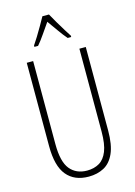

<svg xmlns="http://www.w3.org/2000/svg" viewBox="-140 -1021 773 1103"><g transform="rotate(-15 246.5 -469.5)"><path d="M422 -218Q422 -132 399.5 -82Q377 -32 337.5 -11Q298 10 247 10Q162 10 116.5 -45Q71 -100 71 -218V-714H109V-221Q109 -115 145.5 -70.5Q182 -26 247 -26Q288 -26 319 -44Q350 -62 367 -104.5Q384 -147 384 -221V-714H422ZM266 -949Q279 -925 297 -894.5Q315 -864 331.5 -837.5Q348 -811 356 -799V-791H335Q314 -815 290.5 -848.5Q267 -882 246 -911Q227 -884 203 -849Q179 -814 159 -791H137V-799Q149 -816 165.5 -843Q182 -870 198.5 -898.5Q215 -927 227 -949Z"/></g></svg>

Font: Noto Sans Arabic ExtCond ExtLt
Style: Regular
Weight: 200
Width: 2
Designer: Monotype Design Team, Nadine Chahine, Nizar Qandah and Khaled Hosny
Foundry: Monotype Imaging Inc.
Version: Version 2.012; ttfautohint (v1.8.4.7-5d5b)